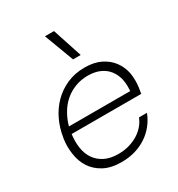

<svg xmlns="http://www.w3.org/2000/svg" viewBox="-191 -925 988 1066"><g transform="rotate(-30 302.5 -392.0)"><path d="M278 17Q211 17 166 -7Q121 -31 95.5 -70Q70 -109 63 -159Q59 -184 59 -209Q59 -234 63 -259L65 -269Q73 -320 96 -369Q119 -418 156.5 -456.5Q194 -495 245.5 -518Q297 -541 360 -541Q420 -541 462.5 -520Q505 -499 530.5 -464.5Q556 -430 565 -386Q569 -362 569 -337Q569 -315 566 -293L560 -257H114Q111 -234 111 -212Q111 -191 114 -170Q120 -129 141 -98Q162 -67 197.5 -49Q233 -31 285 -31Q323 -31 355 -40.5Q387 -50 412.5 -66Q438 -82 456.5 -104Q475 -126 484 -150H535Q521 -113 496.5 -82Q472 -51 439 -29Q406 -7 365.5 5Q325 17 278 17ZM353 -493Q308 -493 270 -478Q232 -463 203 -437.5Q174 -412 153.5 -376.5Q133 -341 122 -301H515Q516 -315 516 -328Q516 -355 511 -378Q502 -413 482 -438.5Q462 -464 429.5 -478.5Q397 -493 353 -493ZM328 -612 257 -801H315L377 -612Z"/></g></svg>

Font: Sora ExtraLight
Style: Italic
Weight: 200
Designer: Jonathan Barnbrook, Juli√°n Moncada
Version: Version 1.000